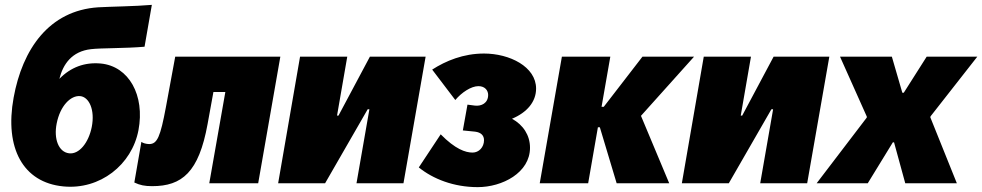

<svg xmlns="http://www.w3.org/2000/svg" viewBox="-20 -753 4036 789"><path d="M240 13C391 28 522 -76 549 -218C576 -361 510 -481 394 -492C328 -498 271 -477 224 -429C239 -489 275 -542 354 -551C396 -556 495 -554 574 -561L604 -733C536 -727 435 -726 384 -723C181 -710 72 -550 36 -352C-2 -144 75 -3 240 13ZM264 -123C221 -128 200 -182 213 -246C227 -317 270 -362 310 -358C346 -354 371 -302 357 -231C344 -166 305 -118 264 -123Z M605 12C728 12 797 -45 833 -243L857 -375H906L840 0H1041L1132 -520H700L662 -314C639 -190 626 -161 593 -161C581 -161 567 -165 561 -170L532 -3C555 8 575 12 605 12Z M1123 0H1316L1491 -304H1498L1445 0H1638L1729 -520H1500L1371 -278H1365L1407 -520H1213Z M1943 16C2044 16 2158 -43 2158 -146C2158 -197 2130 -240 2084 -265C2146 -291 2183 -335 2183 -389C2183 -479 2074 -533 1969 -533C1884 -533 1812 -503 1756 -467L1851 -342C1877 -373 1916 -399 1946 -399C1974 -399 1986 -380 1986 -363C1986 -329 1958 -316 1932 -319L1901 -323L1882 -217L1932 -212C1957 -209 1969 -196 1969 -177C1969 -148 1948 -126 1922 -126C1893 -126 1851 -140 1791 -201L1701 -65C1759 -18 1844 16 1943 16Z M2198 0H2397L2437 -230H2445L2514 0H2730L2614 -277L2832 -520H2620L2461 -314H2452L2488 -520H2289Z M2782 0H2975L3150 -304H3157L3104 0H3297L3388 -520H3159L3030 -278H3024L3066 -520H2872Z M3336 0H3546L3649 -168H3654L3700 0H3912L3803 -271L3804 -275L3996 -520H3788L3694 -372H3688L3645 -520H3432L3542 -274V-270Z"/></svg>

Font: Fixel Text 20240404 Black
Style: Italic
Weight: 900
Width: 4
Italic angle: -10°
Designer: AlfaBravo + MacPaw
Foundry: Kyrylo Tkachov, Marchela Mozhyna, Serhii Makarenko, Maria Weinstein, Zakhar Kryvoshyya
Version: Version 1.211;Glyphs 3.2 (3225)